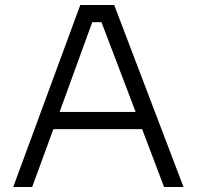

<svg xmlns="http://www.w3.org/2000/svg" viewBox="-20 -750 789 770"><path d="M302 -730H438L716 0H638L550 -232H194L109 0H33ZM524 -301 387 -661H350L219 -301Z"/></svg>

Font: Sora-SIA Light
Style: Regular
Weight: 300
Designer: Jonathan Barnbrook, Julián Moncada
Foundry: Barnbrook Fonts
Version: Version 2.000